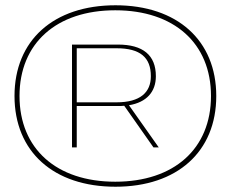

<svg xmlns="http://www.w3.org/2000/svg" viewBox="-20 -699 875 728"><path d="M418 9C183 9 35 -124 35 -335C35 -546 183 -679 418 -679C652 -679 800 -546 800 -335C800 -124 652 9 418 9ZM54 -335C54 -135 194 -10 417 -10C640 -10 780 -135 780 -335C780 -535 640 -660 417 -660C194 -660 54 -535 54 -335ZM253 -140H271V-297H427C435 -297 444 -297 451 -298L562 -140H582L469 -300C536 -311 571 -351 571 -410C571 -490 522 -530 427 -530H253ZM271 -311V-516H422C512 -516 552 -481 552 -410C552 -349 512 -311 422 -311Z"/></svg>

Font: LT Wave Thin
Style: Regular
Weight: 100
Designer: Daniel Lyons
Version: Version 2.5 (Glyphs App)